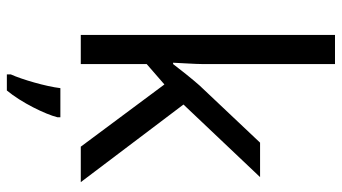

<svg xmlns="http://www.w3.org/2000/svg" viewBox="-244 -556 1021 574"><g transform="rotate(90 267.0 -269.5)"><path d="M172 -363V-760H85V0H172V-197L233 -250L419 0H525L293 -307L510 -536H407L236 -355C218 -335 184 -292 172 -276H168C169 -301 172 -342 172 -363ZM331 70V61H244C239 104 218 176 203 209V221H251C287 178 322 106 331 70Z"/></g></svg>

Font: Noto Sans Elbasan
Style: Regular
Weight: 400
Designer: Monotype Design Team
Foundry: Monotype Imaging Inc.
Version: Version 2.004